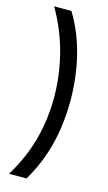

<svg xmlns="http://www.w3.org/2000/svg" viewBox="-124 -734 498 888"><g transform="rotate(15 125.0 -290.0)"><path d="M19 -691H102Q141 -626 163.5 -557.5Q186 -489 195.5 -421Q205 -353 205 -288Q205 -223 195.5 -156Q186 -89 163.5 -22.5Q141 44 102 111H18Q53 54 78 -9Q103 -72 115.5 -141.5Q128 -211 128 -283Q128 -331 122 -381.5Q116 -432 103 -484.5Q90 -537 69 -589Q48 -641 19 -691Z"/></g></svg>

Font: Bricolage Grotesque 48pt Condensed ExtraBold Light
Style: Regular
Weight: 300
Version: Version 1.000;gftools[0.9.30]